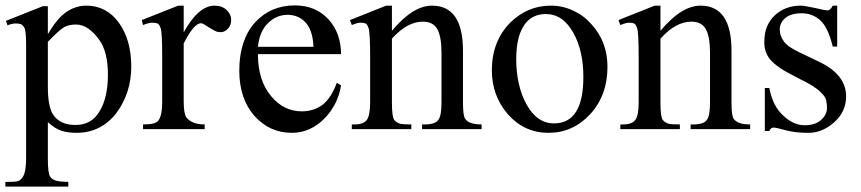

<svg xmlns="http://www.w3.org/2000/svg" viewBox="-22 -481 3206 715"><path d="M0 -403.3 137.7 -458H156.2V-353.5Q191.4 -414.1 226.1 -437Q260.7 -460 298.8 -460Q375 -460 420.9 -396Q466.8 -332 466.8 -233.4Q466.8 -134.8 411.1 -59.6Q353.5 13.7 262.7 13.7Q231.4 13.7 207 5.9Q183.6 -1 156.2 -26.4V110.4Q156.2 165 165 177.2Q173.8 189.5 189.5 192.4Q205.1 196.3 232.4 196.3V213.9H-2V196.3H9.8Q27.3 196.3 39.1 194.8Q50.8 193.4 58.6 183.6Q75.2 167 75.2 107.4V-315.4Q75.2 -366.2 68.8 -377.4Q62.5 -388.7 55.2 -391.1Q47.9 -393.6 35.6 -393.6Q23.4 -393.6 5.9 -386.7ZM156.2 -325.2V-158.2Q156.2 -85.9 174.8 -55.7Q200.2 -15.6 258.8 -15.6Q319.3 -15.6 348.6 -66.4Q379.9 -117.2 379.9 -203.1Q379.9 -289.1 346.7 -334Q305.7 -389.6 261.7 -389.6Q260.7 -389.6 260.7 -389.6Q235.4 -389.6 217.8 -380.4Q200.2 -371.1 156.2 -325.2Z M726.6 -394.5Q700.2 -394.5 662.1 -319.3V-103.5Q662.1 -58.6 671.9 -43.9Q692.4 -17.6 740.2 -17.6V0H510.7V-17.6Q555.7 -17.6 566.4 -30.3Q582 -48.8 582 -100.6V-274.4Q582 -359.4 576.2 -376Q571.3 -391.6 563.5 -394Q555.7 -396.5 543.9 -396.5Q532.2 -396.5 510.7 -387.7L505.9 -406.2L641.6 -460H662.1V-360.4Q716.8 -460 777.3 -460Q804.7 -460 821.8 -443.8Q838.9 -427.7 838.9 -407.2Q838.9 -386.7 826.7 -374Q814.5 -361.3 800.8 -361.3Q786.1 -361.3 778.3 -366.2Q767.6 -372.1 757.8 -377.9Q748 -383.8 739.7 -389.2Q731.4 -394.5 726.6 -394.5Z M938.5 -279.3Q938.5 -180.7 988.3 -122.1Q1035.2 -66.4 1101.6 -66.4Q1145.5 -66.4 1177.7 -89.8Q1210 -113.3 1232.4 -172.9L1248 -163.1Q1237.3 -93.8 1188.5 -42Q1134.8 13.7 1064.5 13.7Q983.4 13.7 926.8 -47.9Q869.1 -112.3 869.1 -217.8Q869.1 -332 927.7 -397.5Q986.3 -460.9 1076.2 -460.9Q1152.3 -460.9 1200.2 -410.2Q1248 -358.4 1248 -279.3ZM938.5 -306.6H1145.5Q1142.6 -368.2 1116.2 -397Q1089.8 -425.8 1048.8 -425.8Q1007.8 -425.8 976.1 -395Q944.3 -364.3 938.5 -306.6Z M1437.5 -366.2Q1515.6 -460 1586.9 -460Q1702.1 -460 1702.1 -292V-100.6Q1702.1 -49.8 1710 -39.1Q1723.6 -17.6 1771.5 -17.6V0H1549.8V-17.6H1559.6Q1600.6 -17.6 1611.3 -36.1Q1622.1 -50.8 1622.1 -100.6V-284.2Q1622.1 -344.7 1606.4 -372.6Q1590.8 -400.4 1552.7 -400.4Q1494.1 -400.4 1437.5 -336.9V-100.6Q1437.5 -44.9 1446.3 -34.2Q1455.1 -23.4 1470.7 -19.5Q1484.4 -17.6 1509.8 -17.6V0H1288.1V-17.6H1298.8Q1332 -17.6 1344.2 -34.7Q1356.4 -51.8 1356.4 -100.6V-266.6Q1356.4 -359.4 1350.6 -376Q1345.7 -391.6 1338.4 -394Q1331.1 -396.5 1320.3 -396.5Q1309.6 -396.5 1288.1 -387.7L1281.2 -406.2L1416 -460H1437.5Z M2029.3 -460Q2072.3 -460 2111.8 -441.9Q2151.4 -423.8 2179.7 -391.6Q2240.2 -326.2 2240.2 -232.4Q2240.2 -126 2175.8 -55.7Q2111.3 13.7 2020.5 13.7Q1930.7 13.7 1869.1 -55.7Q1809.6 -125 1809.6 -218.8Q1809.6 -327.1 1877.9 -396.5Q1942.4 -460 2029.3 -460ZM2041 -21.5Q2150.4 -21.5 2150.4 -194.3Q2150.4 -292 2113.3 -358.4Q2074.2 -428.7 2010.7 -428.7Q1933.6 -428.7 1909.2 -339.8Q1900.4 -306.6 1900.4 -259.8Q1900.4 -211.9 1910.2 -168.9Q1919.9 -126 1938.5 -92.8Q1977.5 -21.5 2041 -21.5Z M2437.5 -366.2Q2515.6 -460 2586.9 -460Q2702.1 -460 2702.1 -292V-100.6Q2702.1 -49.8 2710 -39.1Q2723.6 -17.6 2771.5 -17.6V0H2549.8V-17.6H2559.6Q2600.6 -17.6 2611.3 -36.1Q2622.1 -50.8 2622.1 -100.6V-284.2Q2622.1 -344.7 2606.4 -372.6Q2590.8 -400.4 2552.7 -400.4Q2494.1 -400.4 2437.5 -336.9V-100.6Q2437.5 -44.9 2446.3 -34.2Q2455.1 -23.4 2470.7 -19.5Q2484.4 -17.6 2509.8 -17.6V0H2288.1V-17.6H2298.8Q2332 -17.6 2344.2 -34.7Q2356.4 -51.8 2356.4 -100.6V-266.6Q2356.4 -359.4 2350.6 -376Q2345.7 -391.6 2338.4 -394Q2331.1 -396.5 2320.3 -396.5Q2309.6 -396.5 2288.1 -387.7L2281.2 -406.2L2416 -460H2437.5Z M3095.7 -460V-307.6H3079.1Q3061.5 -379.9 3032.2 -405.8Q3002.9 -431.6 2963.4 -431.6Q2923.8 -431.6 2902.8 -414.1Q2881.8 -396.5 2881.8 -371.6Q2881.8 -346.7 2897.5 -326.2Q2912.1 -305.7 2959 -284.2L3030.3 -250Q3128.9 -202.1 3128.9 -122.1Q3128.9 -63.5 3082 -23.4Q3039.1 13.7 2988.3 13.7Q2938.5 13.7 2903.3 3.9Q2868.2 -5.9 2858.4 -5.9Q2848.6 -5.9 2842.8 6.8H2826.2V-153.3H2842.8Q2856.4 -84 2895.5 -49.8Q2933.6 -14.6 2974.1 -14.6Q3014.6 -14.6 3036.1 -34.7Q3057.6 -54.7 3057.6 -78.1Q3057.6 -99.6 3052.7 -113.3Q3047.9 -125 3033.2 -138.7Q3011.7 -160.2 2957 -186.5Q2901.4 -214.8 2881.8 -228.5Q2858.4 -245.1 2845.7 -259.8Q2824.2 -287.1 2824.2 -322.8Q2824.2 -358.4 2834.5 -382.3Q2844.7 -406.2 2862.3 -422.9Q2901.4 -460 2960 -460Q2969.7 -460 2983.4 -457L3013.7 -451.2Q3027.3 -448.2 3040 -445.3Q3052.7 -442.4 3059.1 -442.4Q3065.4 -442.4 3069.3 -446.3Q3073.2 -449.2 3079.1 -460Z"/></svg>

Font: Menaion Unicode
Style: Regular
Weight: 400
Designer: Aleksandr Andreev
Foundry: Ponomar Technologies, Inc.
Version: 2.0